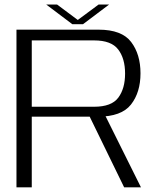

<svg xmlns="http://www.w3.org/2000/svg" viewBox="-20 -802 687 822"><path d="M50.5 0H116V-302.5H399Q500 -302.5 540.8 -354.5Q581.5 -406.5 581.5 -488Q581.5 -569.5 541.5 -622.2Q501.5 -675 402 -675H50.5ZM511.5 0H583.5L421 -326.5L354.5 -322ZM116 -345V-629H383Q456.5 -629 486 -590.2Q515.5 -551.5 515.5 -487Q515.5 -423 486.5 -384Q457.5 -345 383 -345ZM289.5 -698.5H335.5L447 -782.5H402L313 -716.5L224.5 -782.5H178Z"/></svg>

Font: Anybody SemiExpanded Light
Style: Regular
Weight: 300
Width: 6
Version: Version 1.113;gftools[0.9.25]